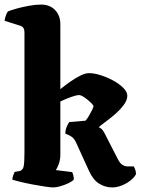

<svg xmlns="http://www.w3.org/2000/svg" viewBox="-43 -820 619 840"><path d="M191 0Q180 0 155.5 -3.5Q131 -7 102 -12.5Q73 -18 48 -24Q23 -30 11 -34Q11 -42 14.5 -52Q18 -62 21 -68L40 -71Q57 -74 60.5 -92Q64 -110 64 -153V-679Q64 -701 47 -707L-23 -729Q-21 -743 -16.5 -754.5Q-12 -766 -8 -770Q3 -775 28 -782Q53 -789 82.5 -794.5Q112 -800 137 -800Q175 -800 198 -776Q221 -752 221 -714V-430Q241 -446 263.5 -462Q286 -478 308 -489Q330 -500 346 -500Q369 -500 397.5 -491Q426 -482 452.5 -467.5Q479 -453 496.5 -435.5Q514 -418 514 -401Q514 -381 497 -359Q480 -337 457 -317.5Q434 -298 414 -283.5Q394 -269 389 -263Q394 -262 400.5 -256.5Q407 -251 414 -238L474 -121Q489 -92 516 -92H542Q545 -88 548.5 -78.5Q552 -69 552 -58Q545 -44 528 -30.5Q511 -17 489.5 -8.5Q468 0 448 0Q418 0 391.5 -16Q365 -32 347 -71L290 -196Q281 -216 267 -224Q253 -232 243 -235Q243 -252 249 -265.5Q255 -279 260 -286L331 -292Q337 -298 345 -311.5Q353 -325 359.5 -338Q366 -351 366 -355Q366 -360 354 -371.5Q342 -383 327 -393.5Q312 -404 303 -404Q291 -404 267.5 -395.5Q244 -387 221 -376V-143Q221 -122 214.5 -103.5Q208 -85 201 -76L273 -67Q275 -63 277.5 -54Q280 -45 280 -35Q274 -27 257.5 -19Q241 -11 222 -5.5Q203 0 191 0Z"/></svg>

Font: Texturina 72pt Black
Style: Regular
Weight: 900
Designer: Guillermo Torres Carreño
Foundry: Omnibus-Type
Version: Version 1.002; ttfautohint (v1.8.3)